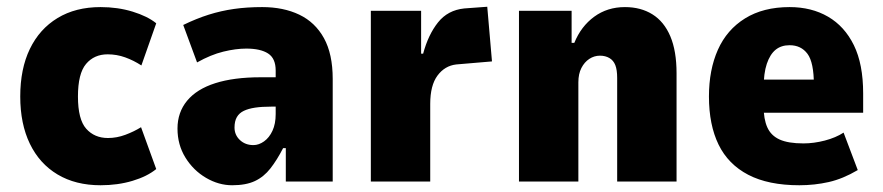

<svg xmlns="http://www.w3.org/2000/svg" viewBox="-20 -538 2616 569"><path d="M278 11Q204 11 150.5 -21Q97 -53 68.5 -112Q40 -171 40 -252Q40 -334 68.5 -393Q97 -452 150.5 -484.5Q204 -517 278 -517Q329 -517 373 -503.5Q417 -490 443 -469L399 -344Q376 -359 351 -368Q326 -377 299 -377Q259 -377 235 -348.5Q211 -320 211 -252Q211 -184 235.5 -156.5Q260 -129 300 -129Q326 -129 351.5 -138.5Q377 -148 398 -161L443 -37Q416 -15 372.5 -2Q329 11 278 11Z M668 11Q628 11 590.5 -11Q553 -33 529.5 -71Q506 -109 506 -157Q506 -205 534.5 -239.5Q563 -274 618 -291.5Q673 -309 752 -309H816V-222H784Q756 -222 736 -219Q716 -216 702.5 -209.5Q689 -203 682 -191Q675 -179 675 -160Q675 -138 691 -123Q707 -108 731 -108Q747 -108 762.5 -119Q778 -130 787.5 -150.5Q797 -171 797 -200V-329Q797 -365 774.5 -379.5Q752 -394 710 -394Q679 -394 642 -385Q605 -376 564 -353L523 -464Q562 -483 598.5 -494.5Q635 -506 673.5 -511.5Q712 -517 757 -517Q820 -517 867 -494.5Q914 -472 940 -425Q966 -378 966 -304V0H827V-99H819Q801 -64 781.5 -39Q762 -14 735.5 -1.5Q709 11 668 11Z M1079 0V-506H1228V-379H1234Q1249 -435 1278 -471.5Q1307 -508 1356 -513L1424 -518L1438 -356L1332 -347Q1298 -343 1276.5 -314Q1255 -285 1255 -230V0Z M1518 0V-506H1674V-411H1682Q1702 -460 1741 -488.5Q1780 -517 1832 -517Q1879 -517 1913.5 -495.5Q1948 -474 1966.5 -430.5Q1985 -387 1985 -321V0H1809V-307Q1809 -331 1803.5 -345Q1798 -359 1786 -366Q1774 -373 1758 -373Q1741 -373 1726.5 -363.5Q1712 -354 1703 -336.5Q1694 -319 1694 -294V0Z M2349 11Q2257 11 2197.5 -20Q2138 -51 2109.5 -109.5Q2081 -168 2081 -252Q2081 -331 2107.5 -390.5Q2134 -450 2188 -483.5Q2242 -517 2320 -517Q2385 -517 2434 -488.5Q2483 -460 2510.5 -404Q2538 -348 2538 -261V-204H2222V-302H2402L2392 -286Q2392 -353 2373 -378.5Q2354 -404 2320 -404Q2295 -404 2278.5 -390.5Q2262 -377 2252.5 -349Q2243 -321 2243 -276V-223Q2243 -185 2254 -160.5Q2265 -136 2290.5 -124.5Q2316 -113 2361 -113Q2392 -113 2424.5 -121.5Q2457 -130 2480 -145L2522 -34Q2478 -8 2436 1.5Q2394 11 2349 11Z"/></svg>

Font: Nunito Sans 7pt Condensed Black
Style: Regular
Weight: 900
Width: 3
Designer: Vernon Adams
Foundry: Vernon Adams
Version: Version 3.101;gftools[0.9.27]